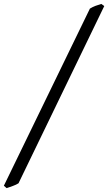

<svg xmlns="http://www.w3.org/2000/svg" viewBox="-74 -801 555 985"><path d="M21 139.2Q16.1 142.6 8.3 146.2Q0.5 149.9 -8.3 153.1Q-17.1 156.2 -25.6 159.2Q-34.2 162.1 -40 164.1L-54.2 151.9L387.2 -756.8Q400.4 -765.1 416 -771Q431.6 -776.9 445.8 -780.8L460.9 -770Z"/></svg>

Font: Gentium Plus
Style: Italic
Weight: 400
Italic angle: -8°
Designer: J. Victor Gaultney, Annie Olsen, Iska Routamaa
Foundry: SIL International
Version: Version 1.510